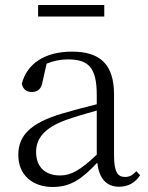

<svg xmlns="http://www.w3.org/2000/svg" viewBox="-20 -732 591 766"><path d="M132 -666H396V-712H132ZM455 13C490 13 519 -2 539 -33L524 -49C508 -32 496 -26 479 -26C450 -26 435 -45 435 -111V-354C435 -476 379 -526 267 -526C160 -526 88 -479 67 -398C71 -377 85 -365 107 -365C130 -365 145 -376 150 -407L166 -478C195 -490 223 -495 250 -495C330 -495 366 -466 366 -354V-316C321 -305 272 -292 228 -279C100 -241 53 -190 53 -114C53 -31 113 14 190 14C262 14 307 -18 368 -83C375 -23 402 13 455 13ZM366 -115C300 -52 262 -32 220 -32C162 -32 124 -64 124 -126C124 -179 156 -221 242 -253C279 -266 323 -279 366 -291Z"/></svg>

Font: Noto Serif CJK HK Light
Style: Regular
Weight: 300
Designer: Ryoko NISHIZUKA 西塚涼子 (kana & ideographs); Frank Grießhammer (Latin, Greek & Cyrillic); Wenlong ZHANG 张文龙 (bopomofo); San
Foundry: Adobe
Version: Version 2.001;hotconv 1.1.0;makeotfexe 2.6.0